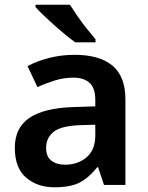

<svg xmlns="http://www.w3.org/2000/svg" viewBox="-20 -786 630 816"><path d="M297 -553Q403 -553 458 -507Q513 -461 513 -364V0H422L397 -75H393Q358 -31 319 -10.5Q280 10 212 10Q139 10 91 -31Q43 -72 43 -158Q43 -243 105 -285Q167 -327 292 -331L385 -334V-361Q385 -412 360.5 -434Q336 -456 292 -456Q251 -456 213 -444Q175 -432 139 -416L97 -505Q138 -527 189.5 -540Q241 -553 297 -553ZM320 -254Q239 -251 207.5 -225.5Q176 -200 176 -157Q176 -120 198.5 -103Q221 -86 256 -86Q311 -86 348 -117.5Q385 -149 385 -210V-256ZM277 -766Q291 -744 310 -716.5Q329 -689 349.5 -663.5Q370 -638 386 -619V-606H300Q282 -619 258 -638.5Q234 -658 209.5 -680Q185 -702 164 -722Q143 -742 131 -756V-766Z"/></svg>

Font: Noto Sans Sora Sompeng SemiBold
Style: Regular
Weight: 600
Version: Version 2.101